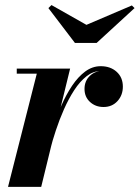

<svg xmlns="http://www.w3.org/2000/svg" viewBox="-20 -727 544 747"><path d="M11.2 0 123.2 -440.5H45.2V-460H252.8L140.3 0ZM163.3 -142.7Q172.5 -183.2 186.3 -228.2Q200 -273.2 218.6 -316Q237.3 -358.7 260.5 -393.5Q283.8 -428.2 311.6 -448.9Q339.5 -469.5 371.8 -469.5Q409.8 -469.5 433.9 -447.6Q458 -425.7 458 -390Q458 -356.5 437 -333.6Q416 -310.7 382.8 -310.7Q351.5 -310.7 330.1 -330.4Q308.8 -350 308.8 -381Q308.8 -412.2 329.9 -432.1Q351 -452 383.8 -452Q415.3 -452 436.1 -436.1Q457 -420.2 457 -390L437.5 -390.2Q437.5 -418 419.6 -434.2Q401.8 -450.5 371.3 -450.5Q342.3 -450.5 316.5 -430.2Q290.8 -410 268.9 -376.4Q247 -342.7 229 -302Q211 -261.2 197.3 -219.7Q183.5 -178.2 174.8 -142.7ZM271.5 -560 168.3 -695.5 180.3 -707.3 316.3 -630.3 493 -705.8 503.5 -695.5 356 -560Z"/></svg>

Font: Bodoni Moda
Style: Italic
Weight: 400
Italic angle: -13°
Designer: Owen Earl
Foundry: indestructible type
Version: Version 2.005